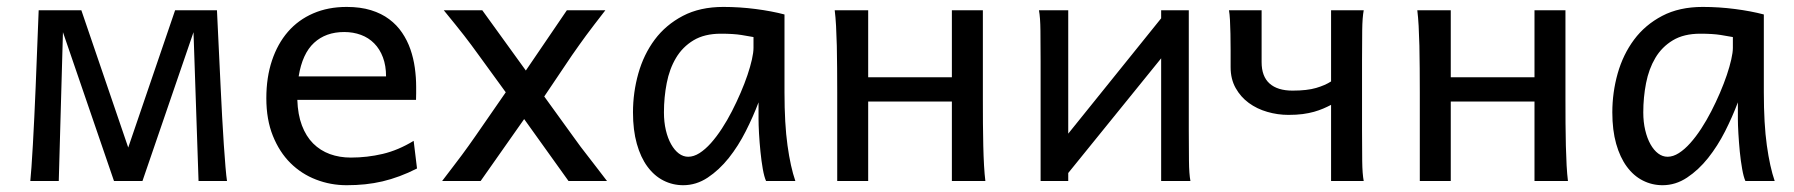

<svg xmlns="http://www.w3.org/2000/svg" viewBox="-20 -528 5233 560"><path d="M68.4 0Q69.8 -12.7 71.8 -40.8Q73.7 -68.8 75.9 -106.2Q78.1 -143.6 80.1 -187.3Q82 -231 84 -274.4Q88.4 -376.5 92.8 -498H217.3L354 -97.7L490.7 -498H612.8Q618.2 -376.5 623.5 -274.4Q625.5 -231 627.9 -187.3Q630.4 -143.6 632.8 -106.2Q635.3 -68.8 637.7 -40.8Q640.1 -12.7 642.1 0H559.1L544.4 -434.1L395.5 0H312.5L163.6 -434.1L151.4 0Z M847.2 -236.8Q848.6 -193.8 860.6 -162.1Q872.6 -130.4 893.3 -109.6Q914.1 -88.9 942.1 -78.6Q970.2 -68.4 1003.4 -68.4Q1050.8 -68.4 1096.2 -79.1Q1141.6 -89.8 1186.5 -117.2L1196.3 -36.6Q1170.4 -23.4 1145.5 -14.2Q1120.6 -4.9 1095.7 1Q1070.8 6.8 1045.2 9.5Q1019.5 12.2 991.2 12.2Q944.3 12.2 901.9 -4.2Q859.4 -20.5 827.1 -52.5Q794.9 -84.5 775.9 -131.8Q756.8 -179.2 756.8 -241.7Q756.8 -302.2 773.2 -351.3Q789.6 -400.4 819.8 -435.3Q850.1 -470.2 893.6 -489Q937 -507.8 991.2 -507.8Q1031.2 -507.8 1062 -498.3Q1092.8 -488.8 1115.2 -471.9Q1137.7 -455.1 1152.8 -432.6Q1168 -410.2 1177 -384.3Q1186 -358.4 1189.9 -330.3Q1193.8 -302.2 1193.8 -274.9V-255.9Q1193.8 -243.7 1193.4 -236.8ZM1106 -305.2Q1106 -336.4 1096.9 -360.6Q1087.9 -384.8 1071.5 -401.4Q1055.2 -418 1032.7 -426.3Q1010.3 -434.6 983.9 -434.6Q930.2 -434.6 896 -403.1Q861.8 -371.6 851.1 -305.2Z M1745.6 -498Q1726.6 -473.6 1713.4 -456.3Q1700.2 -439 1689.5 -424.6Q1678.7 -410.2 1669.2 -396.5Q1659.7 -382.8 1647.9 -366.2L1567.4 -246.6L1650.4 -131.8Q1663.6 -113.3 1673.3 -100.3Q1683.1 -87.4 1693.8 -73.7Q1704.6 -60.1 1717.5 -43Q1730.5 -25.9 1750.5 0H1638.2L1508.8 -180.7L1381.8 0H1269.5Q1289.6 -26.4 1303.2 -44.2Q1316.9 -62 1327.4 -76.2Q1337.9 -90.3 1346.9 -103Q1356 -115.7 1367.2 -131.8L1455.1 -258.8L1377 -366.2Q1364.7 -383.3 1354.7 -396.7Q1344.7 -410.2 1333.5 -424.6Q1322.3 -439 1308.3 -456.3Q1294.4 -473.6 1274.4 -498H1386.7L1513.7 -322.3L1633.3 -498Z M2082.5 -429.7Q2034.7 -429.7 2002.7 -410.4Q1970.7 -391.1 1951.7 -359.1Q1932.6 -327.1 1924.6 -285.6Q1916.5 -244.1 1916.5 -200.2Q1916.5 -171.9 1922.1 -148.2Q1927.7 -124.5 1937.5 -107.2Q1947.3 -89.8 1960 -80.3Q1972.7 -70.8 1987.3 -70.8Q2003.4 -70.8 2020.3 -81.5Q2037.1 -92.3 2053.5 -110.6Q2069.8 -128.9 2085.4 -152.8Q2101.1 -176.8 2114.7 -203.4Q2128.4 -230 2140.1 -257.3Q2151.9 -284.7 2160.2 -309.3Q2168.5 -334 2173.1 -354.5Q2177.7 -375 2177.7 -388.2V-419.9Q2165.5 -422.4 2142.3 -426Q2119.1 -429.7 2082.5 -429.7ZM2192.4 -229.5Q2176.8 -188 2155 -145Q2133.3 -102.1 2105.5 -67.1Q2077.6 -32.2 2044.2 -10Q2010.7 12.2 1972.7 12.2Q1941.9 12.2 1915 -1.5Q1888.2 -15.1 1868.4 -42Q1848.6 -68.8 1837.4 -108.6Q1826.2 -148.4 1826.2 -200.2Q1826.2 -258.3 1841.8 -313.7Q1857.4 -369.1 1889.6 -412.4Q1921.9 -455.6 1971.7 -481.7Q2021.5 -507.8 2089.8 -507.8Q2137.2 -507.8 2184.1 -501.7Q2231 -495.6 2268.1 -485.8V-258.8Q2268.1 -166.5 2276.9 -103.8Q2285.6 -41 2299.8 0H2214.4Q2209 -11.7 2204.8 -35.2Q2200.7 -58.6 2198 -85.7Q2195.3 -112.8 2193.8 -138.7Q2192.4 -164.6 2192.4 -180.7Z M2421.9 -258.8Q2421.9 -294.4 2421.6 -329.1Q2421.4 -363.8 2420.7 -394.8Q2419.9 -425.8 2418.5 -452.4Q2417 -479 2414.6 -498H2512.2V-302.7H2756.3V-498H2846.7V-239.3Q2846.7 -203.6 2846.9 -168.9Q2847.2 -134.3 2847.9 -103Q2848.6 -71.8 2850.1 -45.4Q2851.6 -19 2854 0H2756.3V-231.9H2512.2V0H2421.9Z M3095.7 -498V-138.2L3366.7 -474.6V-498H3447.3V-148.9Q3447.3 -98.1 3447.8 -59.3Q3448.2 -20.5 3452.1 0H3366.7V-357.9L3095.7 -23.4V0H3015.1V-349.1Q3015.1 -399.9 3014.6 -438.7Q3014.2 -477.5 3010.3 -498Z M3957.5 -498Q3953.6 -477.5 3953.1 -439.7Q3952.6 -401.9 3952.6 -351.6V-146.5Q3952.6 -96.2 3953.1 -58.3Q3953.6 -20.5 3957.5 0H3862.3V-222.2Q3851.1 -216.3 3839.1 -211.2Q3827.1 -206.1 3812.5 -201.9Q3797.9 -197.8 3779.5 -195.3Q3761.2 -192.9 3737.8 -192.9Q3706.5 -192.9 3676.3 -201.7Q3646 -210.4 3622.3 -227.8Q3598.6 -245.1 3584 -271.2Q3569.3 -297.4 3569.3 -332V-382.3Q3569.3 -407.7 3568.8 -429.9Q3568.4 -452.1 3567.4 -470Q3566.4 -487.8 3564.5 -498H3659.7V-346.7Q3659.7 -305.2 3682.9 -284.4Q3706.1 -263.7 3750 -263.7Q3792.5 -263.7 3818.8 -271.5Q3845.2 -279.3 3862.3 -290.5V-498Z M4121.1 -258.8Q4121.1 -294.4 4120.8 -329.1Q4120.6 -363.8 4119.9 -394.8Q4119.1 -425.8 4117.7 -452.4Q4116.2 -479 4113.8 -498H4211.4V-302.7H4455.6V-498H4545.9V-239.3Q4545.9 -203.6 4546.1 -168.9Q4546.4 -134.3 4547.1 -103Q4547.9 -71.8 4549.3 -45.4Q4550.8 -19 4553.2 0H4455.6V-231.9H4211.4V0H4121.1Z M4939 -429.7Q4891.1 -429.7 4859.1 -410.4Q4827.1 -391.1 4808.1 -359.1Q4789.1 -327.1 4781 -285.6Q4772.9 -244.1 4772.9 -200.2Q4772.9 -171.9 4778.6 -148.2Q4784.2 -124.5 4793.9 -107.2Q4803.7 -89.8 4816.4 -80.3Q4829.1 -70.8 4843.8 -70.8Q4859.9 -70.8 4876.7 -81.5Q4893.6 -92.3 4909.9 -110.6Q4926.3 -128.9 4941.9 -152.8Q4957.5 -176.8 4971.2 -203.4Q4984.9 -230 4996.6 -257.3Q5008.3 -284.7 5016.6 -309.3Q5024.9 -334 5029.5 -354.5Q5034.2 -375 5034.2 -388.2V-419.9Q5022 -422.4 4998.8 -426Q4975.6 -429.7 4939 -429.7ZM5048.8 -229.5Q5033.2 -188 5011.5 -145Q4989.7 -102.1 4961.9 -67.1Q4934.1 -32.2 4900.6 -10Q4867.2 12.2 4829.1 12.2Q4798.3 12.2 4771.5 -1.5Q4744.6 -15.1 4724.9 -42Q4705.1 -68.8 4693.8 -108.6Q4682.6 -148.4 4682.6 -200.2Q4682.6 -258.3 4698.2 -313.7Q4713.9 -369.1 4746.1 -412.4Q4778.3 -455.6 4828.1 -481.7Q4877.9 -507.8 4946.3 -507.8Q4993.7 -507.8 5040.5 -501.7Q5087.4 -495.6 5124.5 -485.8V-258.8Q5124.5 -166.5 5133.3 -103.8Q5142.1 -41 5156.2 0H5070.8Q5065.4 -11.7 5061.3 -35.2Q5057.1 -58.6 5054.4 -85.7Q5051.8 -112.8 5050.3 -138.7Q5048.8 -164.6 5048.8 -180.7Z"/></svg>

Font: Andika
Style: Regular
Weight: 400
Designer: Victor Gaultney, Annie Olsen, Julie Remington, Don Collingsworth, Eric Hays
Foundry: SIL International
Version: Version 1.001